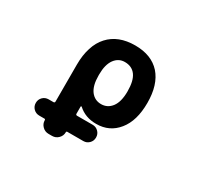

<svg xmlns="http://www.w3.org/2000/svg" viewBox="-149 -785 1298 1208"><g transform="rotate(30 500.0 -180.5)"><path d="M321.3 197.3Q294.9 197.3 276.4 178.7Q257.8 160.2 257.8 134.8Q257.8 127 251 127H213.9Q188.5 127 171.4 109.9Q154.3 92.8 154.3 67.9Q154.3 43 171.4 25.9Q188.5 8.8 213.9 8.8H248Q257.8 8.8 257.8 -1V-269.5Q257.8 -338.9 275.4 -392.6Q292 -446.3 326.2 -483.4Q393.6 -557.6 516.6 -557.6Q634.8 -557.6 699.2 -486.3Q762.7 -414.1 762.7 -282.2Q762.7 -152.3 704.1 -80.1Q645.5 -6.8 548.8 -6.8Q469.7 -6.8 417 -54.7Q415 -56.6 412.6 -55.7Q410.2 -54.7 410.2 -51.8V-1Q410.2 8.8 419.9 8.8H533.2Q557.6 8.8 574.7 25.9Q591.8 43 591.8 67.9Q591.8 92.8 574.7 109.9Q557.6 127 533.2 127H417Q410.2 127 410.2 134.8Q410.2 160.2 391.6 178.7Q373 197.3 346.7 197.3ZM511.7 -434.6Q466.8 -434.6 438.5 -396.5Q410.2 -357.4 410.2 -287.1V-277.3Q410.2 -205.1 438.5 -167Q466.8 -129.9 513.2 -129.9Q559.6 -129.9 588.9 -168Q618.2 -207 618.2 -282.2Q618.2 -360.4 590.8 -397.5Q563.5 -434.6 511.7 -434.6Z"/></g></svg>

Font: Rounded-X Mgen+ 1m bold
Style: Bold
Weight: 700
Designer: [Source Han Sans]
Ryoko NISHIZUKA  (kana & ideographs); Paul D. Hunt (Latin, Greek & Cyrillic); Wenlong ZHANG  (bopomofo
Version: Version 1.059.20150602